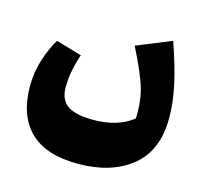

<svg xmlns="http://www.w3.org/2000/svg" viewBox="-91 -449 866 811"><g transform="rotate(15 341.5 -43.0)"><path d="M315 260H314Q174 260 104.5 191.5Q35 123 35 -6Q35 -68 54 -125Q73 -182 96 -219L209 -186Q199 -159 190.5 -120Q182 -81 182 -38Q182 16 217.5 40Q253 64 330 64Q436 64 502 12Q503 4 503 -13Q503 -85 480 -146.5Q457 -208 418 -284L570 -346Q606 -242 622 -167.5Q638 -93 638 -26Q638 117 549 188.5Q460 260 315 260Z"/></g></svg>

Font: FiraGO Heavy
Style: Italic
Weight: 900
Italic angle: -8°
Designer: bBox Type GmbH
Foundry: bBox Type GmbH
Version: Version 1.001